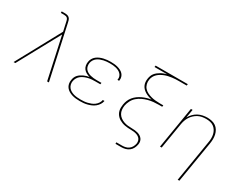

<svg xmlns="http://www.w3.org/2000/svg" viewBox="-104 -1299 2608 2077"><g transform="rotate(30 1200.0 -260.0)"><path d="M14 0 314 -552 291 -656Q291 -656 291 -656Q291 -656 291 -656V-657Q288 -669 285 -680.5Q282 -692 274.5 -701Q267 -710 255 -713Q243 -716 231 -716H191V-735H231Q247 -735 262.5 -731Q278 -727 288.5 -716Q299 -705 303.5 -690Q308 -675 311 -660L455 0H433L320 -521L36 0Z M843 8Q818 8 794 5.5Q770 3 747 -4Q724 -11 704 -23Q684 -35 670 -53Q656 -71 651 -95Q646 -119 651 -144Q653 -161 660 -178Q667 -195 679 -208.5Q691 -222 706.5 -232.5Q722 -243 738.5 -250.5Q755 -258 772 -263Q789 -268 806 -271Q784 -277 763.5 -288Q743 -299 729 -316.5Q715 -334 710.5 -357Q706 -380 710 -404Q713 -426 724.5 -446.5Q736 -467 754.5 -481.5Q773 -496 794.5 -505Q816 -514 837.5 -519Q859 -524 881 -526Q903 -528 924 -528Q947 -528 968.5 -526Q990 -524 1010.5 -518.5Q1031 -513 1050 -503.5Q1069 -494 1083 -479Q1097 -464 1103 -443.5Q1109 -423 1105 -401Q1105 -400 1104.5 -398.5Q1104 -397 1104 -395H1083Q1084 -396 1084 -397.5Q1084 -399 1084 -400Q1088 -420 1082 -437.5Q1076 -455 1063.5 -468Q1051 -481 1034.5 -489Q1018 -497 1000 -501.5Q982 -506 963 -507.5Q944 -509 924 -509Q905 -509 885.5 -507.5Q866 -506 846.5 -501.5Q827 -497 807.5 -489.5Q788 -482 771.5 -469.5Q755 -457 744 -439Q733 -421 730 -401Q727 -381 731 -361.5Q735 -342 746.5 -327.5Q758 -313 775 -303.5Q792 -294 811 -289Q830 -284 850 -282Q870 -280 890 -280H950L947 -261H887Q865 -261 843.5 -259.5Q822 -258 800.5 -253Q779 -248 757.5 -239.5Q736 -231 717 -217Q698 -203 686.5 -183Q675 -163 671 -141Q667 -120 672 -99Q677 -78 689.5 -62.5Q702 -47 720 -36.5Q738 -26 758 -20.5Q778 -15 799.5 -13Q821 -11 843 -11Q864 -11 885 -12.5Q906 -14 927 -19Q948 -24 969 -32Q990 -40 1008 -53.5Q1026 -67 1039 -86.5Q1052 -106 1055 -126Q1055 -127 1055 -127Q1055 -127 1055 -127H1076Q1076 -127 1076 -126.5Q1076 -126 1076 -126Q1072 -103 1058.5 -81.5Q1045 -60 1025.5 -44Q1006 -28 983 -18Q960 -8 936.5 -2Q913 4 890 6Q867 8 843 8Z M1411 215V196H1484Q1504 196 1525.5 191Q1547 186 1565 172.5Q1583 159 1593.5 139Q1604 119 1608 98Q1611 78 1605.5 60Q1600 42 1586.5 30Q1573 18 1555.5 11.5Q1538 5 1519 2.5Q1500 0 1480 0Q1460 0 1441 -1.5Q1422 -3 1403 -6.5Q1384 -10 1366.5 -16.5Q1349 -23 1333.5 -32Q1318 -41 1305 -54Q1292 -67 1283 -82.5Q1274 -98 1269.5 -116.5Q1265 -135 1265.5 -154.5Q1266 -174 1269 -193Q1273 -220 1283.5 -246Q1294 -272 1312.5 -294.5Q1331 -317 1354.5 -334Q1378 -351 1404 -363Q1430 -375 1456.5 -383Q1483 -391 1510 -395Q1488 -399 1467.5 -406.5Q1447 -414 1428.5 -424.5Q1410 -435 1394.5 -450Q1379 -465 1369.5 -484.5Q1360 -504 1358 -526.5Q1356 -549 1360 -572Q1363 -590 1369.5 -607.5Q1376 -625 1388 -640Q1400 -655 1415.5 -667Q1431 -679 1447.5 -688.5Q1464 -698 1482 -704.5Q1500 -711 1517 -716H1361L1364 -735H1766L1763 -716H1666Q1645 -716 1624 -715Q1603 -714 1581.5 -711Q1560 -708 1539 -703.5Q1518 -699 1497 -691Q1476 -683 1456.5 -672Q1437 -661 1420.5 -645.5Q1404 -630 1393.5 -610Q1383 -590 1380 -569Q1375 -541 1382 -513.5Q1389 -486 1406.5 -466.5Q1424 -447 1448.5 -435Q1473 -423 1499.5 -416Q1526 -409 1554 -406.5Q1582 -404 1611 -404H1651L1648 -385H1608Q1575 -385 1542.5 -382Q1510 -379 1477 -370.5Q1444 -362 1412 -347Q1380 -332 1353.5 -309Q1327 -286 1311 -254.5Q1295 -223 1289 -191Q1289 -191 1289 -190.5Q1289 -190 1289 -190Q1285 -164 1288 -138.5Q1291 -113 1303.5 -92Q1316 -71 1336 -56.5Q1356 -42 1379.5 -33.5Q1403 -25 1428.5 -22Q1454 -19 1481 -19Q1500 -19 1519 -17Q1538 -15 1555.5 -10Q1573 -5 1588.5 4.5Q1604 14 1614.5 28Q1625 42 1628.5 60.5Q1632 79 1628 98Q1624 122 1612 146Q1600 170 1579 186Q1558 202 1533 208.5Q1508 215 1484 215Z M2188 215 2273 -300Q2278 -326 2278.5 -352Q2279 -378 2273.5 -402.5Q2268 -427 2255 -448Q2242 -469 2222.5 -483.5Q2203 -498 2178 -503.5Q2153 -509 2126 -509Q2102 -509 2076.5 -504.5Q2051 -500 2028 -488Q2005 -476 1985 -457.5Q1965 -439 1951 -416.5Q1937 -394 1929 -370Q1921 -346 1917 -321L1864 0H1843L1929 -520H1950L1932 -415Q1947 -442 1969 -464.5Q1991 -487 2018 -501.5Q2045 -516 2074.5 -522Q2104 -528 2132 -528Q2161 -528 2189 -521.5Q2217 -515 2238.5 -499.5Q2260 -484 2274 -460.5Q2288 -437 2294 -410Q2300 -383 2299.5 -354.5Q2299 -326 2294 -297L2209 215Z"/></g></svg>

Font: Iosevka SS04 Th Ex Obl
Style: Regular
Weight: 100
Width: 7
Italic angle: -9°
Monospace: yes
Designer: Belleve Invis
Foundry: Belleve Invis
Version: Version 19.0.0; ttfautohint (v1.8.4)